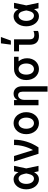

<svg xmlns="http://www.w3.org/2000/svg" viewBox="1565 -2435 1070 4240"><g transform="rotate(-90 2100.0 -315.0)"><path d="M397 -305V-235L379 -320Q366 -380 339.6 -410Q313.1 -440 275 -440Q249.9 -440 228.4 -427Q207 -414 191.5 -391.5Q176 -369 167.5 -337.8Q159 -306.6 159 -269.8Q159 -233 167.5 -202Q176 -171 191.5 -148.3Q207 -125.7 228.5 -112.8Q249.9 -100 275 -100Q313.1 -100 339.6 -130Q366 -160 379 -220ZM451 -210Q428 -98 380.5 -44Q333 10 260 10Q212.5 10 172.3 -11.5Q132 -33 102.4 -70.3Q72.8 -107.7 55.9 -159Q39 -210.3 39 -270Q39 -330 56 -381.5Q73 -433 103 -470.5Q133 -508 173.3 -529Q213.5 -550 261 -550Q334 -550 381 -496Q428 -442 451 -330L463 -270ZM403 -447H417L437 -540H558L501 -270L558 0H437L417 -93H403L422 -270Z M824 0H965Q1049 -125 1092 -262.5Q1135 -400 1135 -540H1017Q1017 -432 989.5 -327.5Q962 -223 908 -125H904L775 -540H654Z M1500.4 10Q1553 10 1597.5 -11Q1642 -32 1674 -69.5Q1706 -107 1724.5 -158.2Q1743 -209.4 1743 -270Q1743 -330.6 1724.5 -381.8Q1706 -433 1674 -470.5Q1642 -508 1597.4 -529Q1552.9 -550 1500.4 -550Q1448 -550 1403.2 -528.8Q1358.3 -507.6 1326.2 -470.3Q1294 -433 1275.5 -381.8Q1257 -330.6 1257 -270Q1257 -209.4 1275.5 -158.2Q1294 -107 1326.1 -69.7Q1358.2 -32.4 1403 -11.2Q1447.7 10 1500.4 10ZM1499.6 -100Q1472.9 -100 1450.2 -112.4Q1427.5 -124.8 1411.2 -147.4Q1395 -170 1386 -201.2Q1377 -232.4 1377 -270Q1377 -307.6 1386 -338.8Q1395 -370 1411.2 -392.6Q1427.5 -415.2 1450.2 -427.6Q1472.9 -440 1499.6 -440Q1527 -440 1550 -427.5Q1573 -415 1589.1 -392.5Q1605.1 -369.9 1614.1 -338.7Q1623 -307.6 1623 -270Q1623 -232.4 1614.1 -201.3Q1605.1 -170.1 1589.1 -147.5Q1573 -125 1550 -112.5Q1527 -100 1499.6 -100Z M1895 0H2015V-315Q2015 -345 2022.5 -369.5Q2030 -394 2044 -412Q2058 -430 2077 -440Q2096 -450 2118 -450Q2154 -450 2174.5 -425Q2195 -400 2195 -355V200H2315V-365Q2315 -407 2303.5 -441Q2292 -475 2270.5 -499.5Q2249 -524 2219 -537Q2189 -550 2152 -550Q2113 -550 2082 -535.5Q2051 -521 2029.5 -493Q2008 -465 1996.5 -425Q1985 -385 1985 -335L2018 -469H2010V-540H1895Z M2695 -100Q2668 -100 2645 -112.5Q2622 -125 2605.8 -147.5Q2589.6 -170.1 2580.8 -201.3Q2572 -232.4 2572 -270Q2572 -307.6 2580.8 -338.7Q2589.6 -369.9 2605.8 -392.5Q2622 -415 2644.8 -427.5Q2667.5 -440 2695 -440Q2722 -440 2745 -427.5Q2768 -415 2784.2 -392.5Q2800.4 -369.9 2809.2 -338.7Q2818 -307.6 2818 -270Q2818 -232.4 2809.2 -201.3Q2800.4 -170.1 2784.2 -147.5Q2768 -125 2745 -112.5Q2722 -100 2695 -100ZM2695.7 10Q2747.3 10 2790.6 -9.3Q2834 -28.6 2866 -63.3Q2898 -98 2916 -145.9Q2934 -193.9 2934 -251Q2934 -307.4 2916.5 -354.8Q2898.9 -402.1 2867 -436.6Q2835 -471 2791.5 -490.5Q2748 -510 2695 -510L2868 -426V-440H2965V-540H2694.9Q2643 -540 2598 -520.5Q2553 -501 2520.9 -465.3Q2488.8 -429.7 2470.4 -380.3Q2452 -331 2452 -270.2Q2452 -209.4 2470 -158.2Q2488 -107 2520.4 -69.5Q2552.8 -32.1 2597.9 -11Q2643 10 2695.7 10Z M3352 -193Q3352 -142 3376 -117Q3400 -92 3450 -92Q3471 -92 3493 -96.5Q3515 -101 3537 -111V-11Q3514 0 3486 5Q3458 10 3427 10Q3330 10 3281 -41.5Q3232 -93 3232 -193V-430H3087V-540H3352ZM3403 -830H3263L3234 -610H3324Z M3997 -305V-235L3979 -320Q3966 -380 3939.6 -410Q3913.1 -440 3875 -440Q3849.9 -440 3828.4 -427Q3807 -414 3791.5 -391.5Q3776 -369 3767.5 -337.8Q3759 -306.6 3759 -269.8Q3759 -233 3767.5 -202Q3776 -171 3791.5 -148.3Q3807 -125.7 3828.5 -112.8Q3849.9 -100 3875 -100Q3913.1 -100 3939.6 -130Q3966 -160 3979 -220ZM4051 -210Q4028 -98 3980.5 -44Q3933 10 3860 10Q3812.5 10 3772.3 -11.5Q3732 -33 3702.4 -70.3Q3672.8 -107.7 3655.9 -159Q3639 -210.3 3639 -270Q3639 -330 3656 -381.5Q3673 -433 3703 -470.5Q3733 -508 3773.3 -529Q3813.5 -550 3861 -550Q3934 -550 3981 -496Q4028 -442 4051 -330L4063 -270ZM4003 -447H4017L4037 -540H4158L4101 -270L4158 0H4037L4017 -93H4003L4022 -270Z"/></g></svg>

Font: CommitMonoV142 ExtLt
Style: Regular
Weight: 200
Monospace: yes
Designer: Eigil Nikolajsen
Foundry: Eigil Nikolajsen
Version: Version 1.142